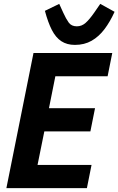

<svg xmlns="http://www.w3.org/2000/svg" viewBox="-20 -972 612 992"><path d="M429 0H13L153 -698H560L536 -578H266L233 -413H471L447 -293H209L174 -120H453ZM367 -740Q326 -740 297 -759Q268 -778 248 -817Q228 -856 212 -916L286 -952L307 -906Q321 -875 335 -855.5Q349 -836 377 -836Q402 -836 422 -853.5Q442 -871 467 -907L498 -952L572 -911Q549 -860 520 -821.5Q491 -783 453.5 -761.5Q416 -740 367 -740Z"/></svg>

Font: IBM Plex Sans Condensed
Style: Bold Italic
Weight: 700
Width: 3
Italic angle: -11.31°
Designer: Mike Abbink, Paul van der Laan, Pieter van Rosmalen
Foundry: Bold Monday
Version: Version 3.201